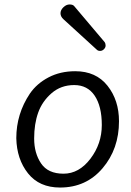

<svg xmlns="http://www.w3.org/2000/svg" viewBox="-20 -826 585 860"><path d="M317 -507Q410 -507 461.5 -442Q513 -377 513 -283Q513 -159 439.5 -72.5Q366 14 249 14Q156 14 105.5 -49.5Q55 -113 53 -207Q53 -316 114 -407Q145 -452 197.5 -479.5Q250 -507 317 -507ZM211 -408.5Q169 -372 151 -321.5Q133 -271 133 -205.5Q133 -140 164 -94Q195 -48 264.5 -48Q334 -48 385 -115Q436 -182 436 -266Q436 -350 404 -397.5Q372 -445 312.5 -445Q253 -445 211 -408.5ZM449 -637Q453 -631 453 -622Q453 -613 445.5 -605.5Q438 -598 428.5 -598Q419 -598 414 -603L264 -740Q251 -752 251 -766.5Q251 -781 264 -793.5Q277 -806 291.5 -806Q306 -806 312 -799Z"/></svg>

Font: Kite One
Style: Regular
Weight: 400
Designer: Eduardo Rodriguez Tunni
Foundry: Eduardo Rodriguez Tunni
Version: Version 1.001